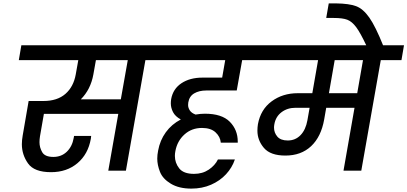

<svg xmlns="http://www.w3.org/2000/svg" viewBox="-20 -1007 2404 1133"><path d="M961 -652H838L723 0H619L678 -335H239L216 -203Q213 -184 213 -168Q213 -137 229 -109Q245 -81 295 -81Q342 -81 374 -111.5Q406 -142 415 -193L417 -205H518Q518 -198 516 -188Q500 -97 437 -44Q374 9 281 9Q182 9 145.5 -42.5Q109 -94 109 -156Q109 -180 114 -208L149 -411H236Q318 -411 366 -453Q414 -495 427 -568L442 -652H91L106 -740H976ZM734 -652H546L531 -568Q515 -479 457 -421H693Z M1197 -473Q1155 -473 1126 -456Q1097 -439 1091 -402Q1090 -394 1090 -387Q1090 -371 1100 -355.5Q1110 -340 1134 -331Q1163 -336 1189 -336Q1289 -336 1336 -288.5Q1383 -241 1383 -171Q1383 -168 1383 -165H1283Q1280 -200 1252 -226Q1224 -252 1172 -252Q1111 -252 1068.5 -213.5Q1026 -175 1015 -116Q1012 -101 1012 -87Q1012 -46 1037.5 -13.5Q1063 19 1125 19Q1175 19 1212 -6Q1249 -31 1266 -66H1366Q1350 -18 1314 21Q1278 60 1225.5 83Q1173 106 1109 106Q1036 106 988 77Q940 48 924 7Q908 -34 908 -71Q908 -93 913 -118Q924 -179 958.5 -226.5Q993 -274 1047 -302Q1014 -320 1001 -345.5Q988 -371 988 -397Q988 -409 990 -422Q1001 -483 1051 -516Q1101 -549 1175 -549H1291L1309 -652H913L928 -740H1561L1546 -652H1409L1377 -473Z M2349 -652H2227L2112 0H2007L2072 -371H1905L1893 -302Q1875 -200 1816 -144.5Q1757 -89 1664 -89Q1576 -89 1537.5 -134Q1499 -179 1499 -236Q1499 -254 1502 -274Q1518 -361 1583 -409Q1648 -457 1737 -457H1823L1857 -652H1499L1514 -740H2364ZM2122 -652H1955L1921 -457H2088ZM1807 -371H1724Q1676 -371 1641.5 -345Q1607 -319 1599 -274Q1597 -263 1597 -254Q1597 -224 1616.5 -201Q1636 -178 1678 -178Q1723 -178 1753.5 -209.5Q1784 -241 1794 -297Z M2143 -736Q2107 -813 2082 -846.5Q2057 -880 2029.5 -890.5Q2002 -901 1950 -901H1905L1920 -987H1963Q2040 -986 2081.5 -970.5Q2123 -955 2159.5 -903Q2196 -851 2242 -736Z"/></svg>

Font: Fz Poppins Med
Style: Italic
Weight: 500
Italic angle: -10°
Designer: Ninad Kale (Devanagari), Jonny Pinhorn (Latin)
Foundry: Indian Type Foundry
Version: Vit hóa bi Vntype.Com & FontZin.Com